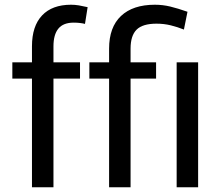

<svg xmlns="http://www.w3.org/2000/svg" viewBox="-20 -792 936 812"><path d="M115.2 0V-459.5H32.2V-528.3H115.2V-596.2Q115.2 -681.6 158 -726.8Q200.7 -772 280.3 -772Q296.9 -772 313.2 -769.3Q329.6 -766.6 350.6 -761.7L339.4 -690.9Q330.1 -693.4 317.9 -694.8Q305.7 -696.3 291.5 -696.3Q247.6 -696.3 226.8 -670.9Q206.1 -645.5 206.1 -596.2V-528.3H318.4V-459.5H206.1V0ZM441.4 0V-459.5H357.9V-528.3H441.4V-586.4Q441.4 -676.8 491.7 -724.4Q542 -772 634.8 -772Q668 -772 699.7 -764.4Q731.4 -756.8 772.9 -742.2L757.8 -667Q731 -677.7 702.4 -684.8Q673.8 -691.9 641.6 -691.9Q583 -691.9 557.6 -666.5Q532.2 -641.1 532.2 -586.4V-528.3H640.1V-459.5H532.2V0ZM817.9 0H727.1V-528.3H817.9Z"/></svg>

Font: Roboto Web
Style: Regular
Weight: 400
Designer: Google
Version: Version 1.200310; 2013